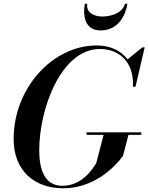

<svg xmlns="http://www.w3.org/2000/svg" viewBox="-20 -1005 800 1035"><path d="M450.5 -985H437C427 -924 434.5 -841 522 -841C619.5 -841 657 -924 667 -985H653.5C642 -936 580.5 -916 532 -916C483.5 -916 443 -939 450.5 -985ZM446.5 -291.5V-278H538.5L498.5 -125C478.5 -93 422.5 -3.5 316 -3.5C219.5 -3.5 191.5 -93 191.5 -195C191.5 -419.5 309.5 -741 519 -741C616.5 -741 704 -676 696.5 -537.5H710.5L760 -750H748L667.5 -685C631 -734 571.5 -760 501 -760C266 -760 53.5 -533 53.5 -255C53.5 -87 163 10 321.5 10C484.5 10 598 -102 643 -165L672.5 -278H741.5V-291.5Z"/></svg>

Font: Bodoni* 16pt Medium
Style: Italic
Weight: 500
Italic angle: -13°
Version: Version 2.3